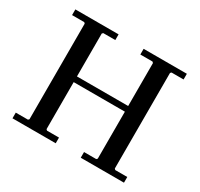

<svg xmlns="http://www.w3.org/2000/svg" viewBox="-143 -847 1063 1023"><g transform="rotate(30 388.5 -335.0)"><path d="M465 0V-35H540L546 -41V-629L540 -635H465V-670H731V-635H657L651 -629V-41L657 -35H731V0ZM45 0V-35H120L126 -41V-629L120 -635H45V-670H311V-635H237L231 -629V-41L237 -35H311V0ZM207 -330V-365H577V-330Z"/></g></svg>

Font: Brygada 1918 Medium
Style: Regular
Weight: 500
Designer: Mateusz Machalski | Borys Kosmynka | Przemek Hoffer
Foundry: NIEPODLEGLA 2018
Version: Version 3.006